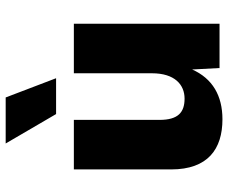

<svg xmlns="http://www.w3.org/2000/svg" viewBox="-82 -692 784 659"><g transform="rotate(-90 309.5 -362.0)"><path d="M305 -734H147L248 -561H371ZM230 10C311 10 370 -24 401 -94L406 0H558V-500H388V-232C388 -154 349 -120 301 -120C254 -120 228 -142 228 -206V-500H58V-166C58 -40 128 10 230 10Z"/></g></svg>

Font: Work Sans
Style: Bold
Weight: 700
Designer: Wei Huang
Foundry: Wei Huang
Version: Version 2.012